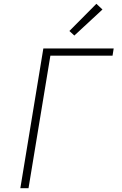

<svg xmlns="http://www.w3.org/2000/svg" viewBox="-20 -990 640 1010"><path d="M87 0 208 -735H578L572 -697H245L130 0ZM371 -803 345 -827 487 -970 519 -940Z"/></svg>

Font: Iosevka Aile XLt Obl
Style: Regular
Weight: 200
Italic angle: -9°
Designer: Belleve Invis
Foundry: Belleve Invis
Version: Version 31.1.0; ttfautohint (v1.8.4)